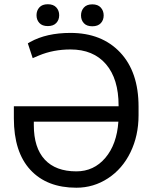

<svg xmlns="http://www.w3.org/2000/svg" viewBox="-20 -876 731 906"><path d="M45.4 0ZM312.5 -720.7Q460 -720.7 546.9 -628.7Q633.8 -536.6 633.8 -373V-332Q633.8 -235.8 595.7 -157.5Q557.6 -79.1 489.7 -34.7Q421.9 9.8 340.3 9.8Q201.2 9.8 123.3 -74.5Q45.4 -158.7 45.4 -317.4V-374.5H539.6V-377.9Q539.6 -503.9 480 -573.2Q420.4 -642.6 312.5 -642.6Q231.9 -642.6 164.1 -614.3L134.3 -601.6L111.3 -671.4L122.1 -677.7Q199.2 -720.7 312.5 -720.7ZM340.3 -67.4Q422.9 -67.4 477.1 -131.1Q531.2 -194.8 538.6 -301.8H139.6V-285.2Q139.6 -178.7 191.2 -123Q242.7 -67.4 340.3 -67.4ZM152.3 -804.2Q152.3 -826.2 165.8 -841.1Q179.2 -856 205.6 -856Q231.9 -856 245.6 -841.1Q259.3 -826.2 259.3 -804.2Q259.3 -782.2 245.6 -767.6Q231.9 -752.9 205.6 -752.9Q179.2 -752.9 165.8 -767.6Q152.3 -782.2 152.3 -804.2ZM362.3 -803.2Q362.3 -825.2 375.7 -840.3Q389.2 -855.5 415.5 -855.5Q441.9 -855.5 455.6 -840.3Q469.2 -825.2 469.2 -803.2Q469.2 -781.2 455.6 -766.6Q441.9 -752 415.5 -752Q389.2 -752 375.7 -766.6Q362.3 -781.2 362.3 -803.2Z"/></svg>

Font: Roboto-o
Style: o-Regular
Weight: 400
Designer: Google
Version: Version 2.134; 2016; ttfautohint (v1.6)